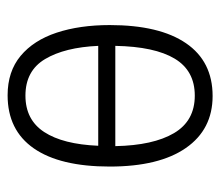

<svg xmlns="http://www.w3.org/2000/svg" viewBox="-58 -524 592 517"><g transform="rotate(-90 238.5 -266.0)"><path d="M429 -267Q429 -133 380 -61.5Q331 10 238 10Q148 10 98 -62Q48 -134 48 -267Q48 -401 97 -471.5Q146 -542 240 -542Q304 -542 346 -507Q388 -472 408.5 -410Q429 -348 429 -267ZM239 -494Q174 -494 141 -443.5Q108 -393 104 -298H373Q369 -388 337.5 -441Q306 -494 239 -494ZM239 -38Q306 -38 338.5 -92Q371 -146 373 -252H103Q105 -150 138 -94Q171 -38 239 -38Z"/></g></svg>

Font: Noto Sans Condensed Light
Style: Regular
Weight: 300
Width: 3
Designer: Monotype Design Team
Foundry: Monotype Imaging Inc.
Version: Version 2.013; ttfautohint (v1.8.4.7-5d5b)